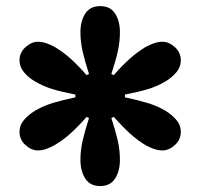

<svg xmlns="http://www.w3.org/2000/svg" viewBox="-20 -861 661 634"><path d="M311 -246.6Q277.3 -246.6 261.5 -271.5Q245.6 -296.4 245.6 -333.5Q245.6 -364.7 252.9 -396.7Q260.3 -428.7 273.9 -471.2L266.1 -475.1Q237.3 -442.4 212.9 -420.4Q188.5 -398.4 161.1 -382.3Q147.5 -374.5 133.3 -369.4Q119.1 -364.3 105 -364.3Q83.5 -364.3 64 -382.1Q44.4 -399.9 44.4 -426.3Q44.4 -447.8 59.3 -465.1Q74.2 -482.4 96.2 -495.6Q123.5 -511.7 154.3 -521Q185.1 -530.3 229 -539.6V-548.8Q185.5 -557.1 154.5 -566.4Q123.5 -575.7 96.2 -591.8Q74.2 -604.5 59.3 -622.3Q44.4 -640.1 44.4 -661.6Q44.4 -687.5 64.2 -705.3Q84 -723.1 105 -723.1Q118.7 -723.1 133.1 -718.3Q147.5 -713.4 161.1 -705.6Q188.5 -689.5 212.6 -667.7Q236.8 -646 266.1 -612.8L273.9 -616.7Q260.3 -658.7 252.9 -690.9Q245.6 -723.1 245.6 -754.4Q245.6 -791.5 261.5 -816.2Q277.3 -840.8 311 -840.8Q344.2 -840.8 360.1 -816.2Q376 -791.5 376 -754.4Q376 -723.1 368.9 -691.2Q361.8 -659.2 347.7 -616.7L355.5 -612.8Q384.3 -645.5 408.7 -667.2Q433.1 -689 460.4 -705.6Q474.6 -713.4 488.8 -718.3Q502.9 -723.1 516.6 -723.1Q538.1 -723.1 557.6 -705.3Q577.1 -687.5 577.1 -661.6Q577.1 -640.1 562.3 -622.3Q547.4 -604.5 525.9 -591.8Q498.5 -575.7 467.5 -566.4Q436.5 -557.1 392.6 -548.8V-539.6Q436 -530.3 467 -521Q498 -511.7 525.9 -495.6Q547.4 -482.4 562.3 -465.1Q577.1 -447.8 577.1 -426.3Q577.1 -399.9 557.6 -382.1Q538.1 -364.3 516.6 -364.3Q502.9 -364.3 488.8 -369.1Q474.6 -374 460.4 -381.8Q433.1 -398.4 408.9 -420.4Q384.8 -442.4 355.5 -475.1L347.7 -471.2Q361.3 -429.7 368.7 -397.5Q376 -365.2 376 -333.5Q376 -296.4 360.1 -271.5Q344.2 -246.6 311 -246.6Z"/></svg>

Font: Pinar-FD ExtraBold
Style: Regular
Weight: 800
Designer: Amin Abedi
Version: Version 3.000